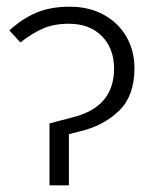

<svg xmlns="http://www.w3.org/2000/svg" viewBox="-20 -554 468 574"><path d="M128 -185 200 -204Q321 -235 321 -349Q321 -409 284.5 -446Q248 -483 186 -483Q141 -483 108 -468.5Q75 -454 41 -427L8 -463Q46 -498 88.5 -516Q131 -534 188 -534Q246 -534 290 -510Q334 -486 358 -444Q382 -402 382 -350Q382 -268 336.5 -223.5Q291 -179 222 -162L186 -153V0H128Z"/></svg>

Font: Fira Sans Light
Style: Regular
Weight: 300
Designer: bBox Type GmbH & Carrois Corporate GbR & Edenspiekermann AG
Foundry: bBox Type GmbH & Carrois Corporate GbR & Edenspiekermann AG
Version: Version 4.301